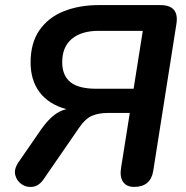

<svg xmlns="http://www.w3.org/2000/svg" viewBox="-20 -725 728 753"><path d="M506 8Q476 8 462.5 -12Q449 -32 455 -68L489 -282H403Q366 -282 340 -270.5Q314 -259 291 -225L151 -22Q133 4 109 7.5Q85 11 65.5 -2Q46 -15 40 -38Q34 -61 52 -88L141 -217Q165 -251 188.5 -270.5Q212 -290 240 -297Q171 -316 135.5 -363Q100 -410 100 -480Q100 -557 135 -607Q170 -657 230.5 -681Q291 -705 367 -705H609Q683 -705 672 -632L581 -55Q571 8 506 8ZM357 -377H504L540 -604H367Q299 -604 261.5 -572.5Q224 -541 224 -481Q224 -429 256 -403Q288 -377 357 -377Z"/></svg>

Font: Nunito
Style: Bold Italic
Weight: 700
Italic angle: -9°
Designer: Vernon Adams
Foundry: Vernon Adams
Version: Version 3.601; ttfautohint (v1.8.2.53-6de2)